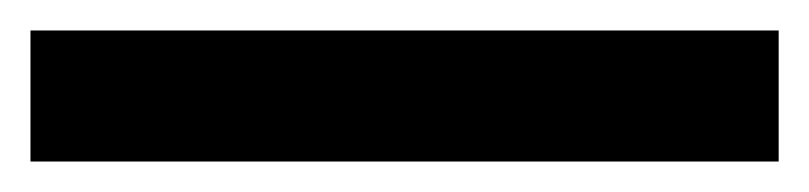

<svg xmlns="http://www.w3.org/2000/svg" viewBox="-23 -866 531 126"><path d="M488 -760H-3V-846H488Z"/></svg>

Font: Noto Sans Khmer SemiCondensed SemiBold
Style: Regular
Weight: 600
Width: 4
Designer: Danh Hong and the Monotype Design Team
Foundry: Monotype Imaging Inc.
Version: Version 2.004; ttfautohint (v1.8.4.7-5d5b)